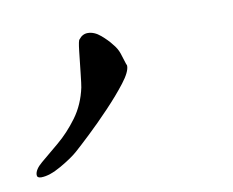

<svg xmlns="http://www.w3.org/2000/svg" viewBox="-85 -131 386 318"><g transform="rotate(-10 108.0 28.0)"><path d="M-38 139Q-45 139 -45 134Q-45 125 -32.5 114.5Q-20 104 -2 89Q16 74 31.5 53Q47 32 53 4Q54 -1 56 -19.5Q58 -38 60 -56Q62 -74 64 -75Q70 -83 79 -83Q90 -83 100.5 -74Q111 -65 117 -57Q124 -49 127 -40Q130 -31 133 -21Q134 -20 134 -18Q134 -8 120.5 9.5Q107 27 88 47Q69 67 51.5 83.5Q34 100 26 107Q16 116 -4 127.5Q-24 139 -38 139Z"/></g></svg>

Font: My Soul
Style: Regular
Weight: 400
Designer: Robert E. Leuschke
Foundry: Robert E. Leuschke
Version: Version 1.010; ttfautohint (v1.8.4.7-5d5b)